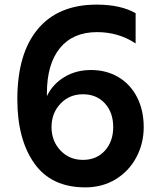

<svg xmlns="http://www.w3.org/2000/svg" viewBox="-20 -798 680 831"><path d="M55 -368Q55 -566 143.5 -672Q232 -778 398 -778Q502 -778 567 -741V-610Q493 -659 400 -659Q296 -659 239.5 -590Q183 -521 183 -394V-382Q208 -434 258.5 -464.5Q309 -495 374 -495Q440 -495 492 -464.5Q544 -434 573 -377.5Q602 -321 602 -248Q602 -177 570 -117Q538 -57 480.5 -22Q423 13 349 13Q202 13 128.5 -91Q55 -195 55 -368ZM339 -106Q398 -106 434 -146Q470 -186 470 -248Q470 -311 434 -350.5Q398 -390 339 -390Q280 -390 241.5 -349Q203 -308 203 -248Q203 -188 241.5 -147Q280 -106 339 -106Z"/></svg>

Font: Application Semibold
Style: Regular
Weight: 600
Designer: Wei Huang
Foundry: Wei Huang
Version: Version 0.012